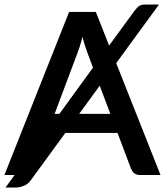

<svg xmlns="http://www.w3.org/2000/svg" viewBox="-21 -773 732 848"><path d="M328.6 -270H466.3L419.4 -394.5ZM220.2 -270H241.2L389.6 -474.1L367.7 -533.2Q352.5 -572.8 342.8 -610.4Q337.9 -587.4 331.1 -567.4Q328.6 -559.1 323.7 -545.9L318.8 -532.7ZM492.2 -494.1 688 0H597.7Q581.5 0 572.3 -7.8Q564 -14.2 558.1 -26.9L498 -186H267.6L115.2 22.9Q103 40.5 84.5 47.4Q65.9 55.2 49.8 55.2H3.4L43.5 0H-1.5L284.2 -720.2H402.3L460.9 -571.8L571.8 -723.6Q577.1 -731 583 -736.8Q587.9 -742.7 592.8 -746.1Q596.2 -748.5 605 -751.5Q611.3 -752.9 621.1 -752.9H681.2Z"/></svg>

Font: Lato-SemiBold
Style: Regular
Weight: 500
Designer: Lukasz Dziedzic with Adam Twardoch and Botio Nikoltchev
Foundry: tyPoland Lukasz Dziedzic
Version: ""